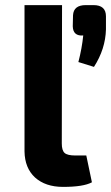

<svg xmlns="http://www.w3.org/2000/svg" viewBox="-20 -720 435 752"><path d="M346 -700Q395 -700 395 -656V-605Q393 -528 348 -458L287 -477Q301 -531 306 -581Q266 -578 265 -617L266 -660Q268 -700 316 -700ZM222 -158Q222 -131 233 -121Q244 -111 275 -111H318L340 -6Q307 12 227 12Q158 12 117 -25Q77 -62 76 -127V-700H223Z"/></svg>

Font: Taylor Sans Bold LRS
Style: Bold
Weight: 700
Italic angle: -8°
Designer: Natanael Gama
Version: Version 1.001 September 8, 2015